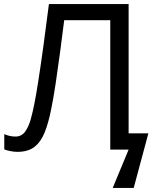

<svg xmlns="http://www.w3.org/2000/svg" viewBox="-20 -734 759 942"><path d="M611 -80H708L636 188H533L611 0H521V-635H295Q286 -561 275 -479.5Q264 -398 253 -324Q242 -250 231 -198Q218 -131 199 -84Q180 -37 148.5 -13Q117 11 66 11Q49 11 31.5 7.5Q14 4 1 -1V-76Q12 -71 26 -67.5Q40 -64 56 -64Q86 -64 103.5 -88.5Q121 -113 131 -149.5Q141 -186 148 -222Q156 -260 167.5 -333.5Q179 -407 192.5 -505Q206 -603 220 -714H611Z"/></svg>

Font: RS Noto Sans
Style: Regular
Weight: 400
Designer: Monotype Design Team
Foundry: Monotype Imaging Inc.
Version: Version 3.10